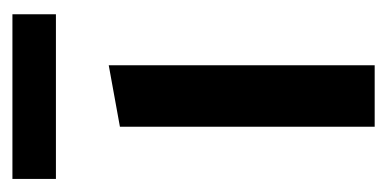

<svg xmlns="http://www.w3.org/2000/svg" viewBox="-177 -446 623 309"><g transform="rotate(-90 134.5 -291.5)"><path d="M1 -513V-583H266V-513ZM85 0V-410L184 -428V0Z"/></g></svg>

Font: EauTest Semibold
Style: Regular
Weight: 600
Designer: Christian Thalmann (Catharsis Fonts)
Version: Version 0.001;PS 000.001;hotconv 1.0.88;makeotf.lib2.5.64775